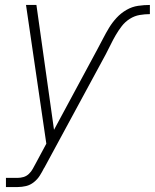

<svg xmlns="http://www.w3.org/2000/svg" viewBox="-20 -540 625 775"><path d="M4 215V178H51Q63 178 75 174.5Q87 171 96.5 162Q106 153 112 142Q118 131 124 120L167 40L85 -520H127L198 -16L372 -339Q384 -361 395.5 -383.5Q407 -406 420 -427.5Q433 -449 450.5 -468Q468 -487 490.5 -500Q513 -513 537.5 -516.5Q562 -520 585 -520V-483Q565 -483 544 -479.5Q523 -476 504 -464Q485 -452 471.5 -434.5Q458 -417 447 -398Q436 -379 426.5 -359.5Q417 -340 407 -321L159 137L158 138Q150 154 140.5 169Q131 184 116.5 195.5Q102 207 85 211Q68 215 51 215Z"/></svg>

Font: Iosevka SS04 Extralight
Style: Italic
Weight: 200
Italic angle: -9°
Monospace: yes
Designer: Belleve Invis
Foundry: Belleve Invis
Version: Version 19.0.0; ttfautohint (v1.8.4)